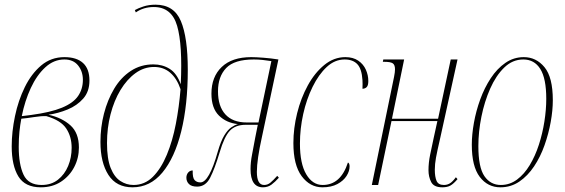

<svg xmlns="http://www.w3.org/2000/svg" viewBox="-20 -790 2412 820"><path d="M154 10Q87 10 58.5 -36.5Q30 -83 30 -165Q30 -227 44 -294Q58 -361 86 -418Q114 -475 156 -510.5Q198 -546 255 -546Q307 -546 334.5 -521Q362 -496 362 -446Q362 -399 335.5 -369Q309 -339 269 -322.5Q229 -306 187 -300Q245 -287 281 -254.5Q317 -222 317 -160Q317 -115 297 -76.5Q277 -38 240.5 -14Q204 10 154 10ZM113 -299Q196 -310 244.5 -330Q293 -350 313.5 -380Q334 -410 334 -449Q334 -485 313.5 -510.5Q293 -536 255 -536Q210 -536 173.5 -502.5Q137 -469 111.5 -414Q86 -359 73 -294ZM158 0Q199 0 227.5 -22.5Q256 -45 271 -81Q286 -117 286 -159Q286 -206 263 -241Q240 -276 178 -294Q157 -295 125.5 -290Q94 -285 71 -283Q66 -257 63 -227.5Q60 -198 60 -163Q60 -88 80.5 -44Q101 0 158 0Z M546 10Q477 10 443 -43Q409 -96 409 -184Q409 -246 424 -304.5Q439 -363 467.5 -411Q496 -459 538.5 -487Q581 -515 635 -515Q674 -515 704.5 -496Q735 -477 752 -430Q760 -599 736.5 -679.5Q713 -760 637 -760Q593 -760 560 -737L556 -747Q570 -755 593 -762.5Q616 -770 644 -770Q723 -770 752.5 -700Q782 -630 782 -492Q782 -342 754 -229Q726 -116 673.5 -53Q621 10 546 10ZM550 0Q598 0 633 -35Q668 -70 692.5 -129Q717 -188 731 -261Q745 -334 751 -409Q736 -454 707.5 -479Q679 -504 638 -504Q595 -504 558.5 -477.5Q522 -451 494.5 -405.5Q467 -360 452 -301.5Q437 -243 437 -179Q437 -112 452.5 -73Q468 -34 494 -17Q520 0 550 0Z M1103 10Q1050 10 1050 -68Q1050 -97 1056.5 -130Q1063 -163 1070 -202L1081 -257H1029Q986 -257 962 -232Q938 -207 918 -139Q897 -69 877.5 -31Q858 7 822 7Q798 7 787 -4Q776 -15 776 -31Q776 -44 783.5 -53Q791 -62 803 -62Q802 -31 811 -21Q820 -11 836 -11Q873 -11 910 -142Q923 -187 937.5 -211Q952 -235 967 -245.5Q982 -256 996 -260Q947 -265 915 -296.5Q883 -328 883 -390Q883 -462 927 -504Q971 -546 1053 -546Q1072 -546 1105 -543.5Q1138 -541 1169 -536L1098 -202Q1088 -157 1082.5 -119.5Q1077 -82 1077 -56Q1077 0 1108 0Q1123 0 1135 -10Q1147 -20 1164 -39L1171 -31Q1155 -13 1139.5 -1.5Q1124 10 1103 10ZM1033 -267H1084L1139 -529Q1119 -532 1101.5 -534Q1084 -536 1064 -536Q981 -536 946 -499.5Q911 -463 911 -400Q911 -336 942.5 -301.5Q974 -267 1033 -267Z M1357 10Q1304 10 1268.5 -37.5Q1233 -85 1233 -179Q1233 -242 1249 -306.5Q1265 -371 1294.5 -425Q1324 -479 1365 -512.5Q1406 -546 1455 -546Q1488 -546 1510 -531Q1532 -516 1542.5 -492.5Q1553 -469 1553 -444Q1553 -425 1546 -418Q1539 -411 1528 -411Q1529 -432 1528 -448Q1525 -496 1506 -516Q1487 -536 1452 -536Q1410 -536 1375.5 -504Q1341 -472 1315 -419Q1289 -366 1275 -303Q1261 -240 1261 -177Q1261 -91 1288 -45.5Q1315 0 1358 0Q1435 0 1466 -96Q1473 -93 1473 -79Q1473 -59 1460 -38.5Q1447 -18 1421 -4Q1395 10 1357 10Z M1869 10Q1833 10 1821.5 -12.5Q1810 -35 1810 -63Q1810 -95 1817 -129Q1824 -163 1832 -200L1848 -273H1652L1595 0H1568L1663 -462Q1665 -472 1666 -480Q1667 -488 1667 -494Q1667 -513 1657.5 -519.5Q1648 -526 1622 -526H1615L1617 -536H1706L1654 -283H1851L1905 -536H1934L1860 -200Q1847 -144 1842 -116.5Q1837 -89 1837 -65Q1837 -35 1844.5 -17.5Q1852 0 1876 0Q1890 0 1901.5 -7Q1913 -14 1927 -33L1934 -25Q1918 -6 1904.5 2Q1891 10 1869 10Z M2117 10Q2063 10 2029 -34.5Q1995 -79 1995 -172Q1995 -215 2004 -265.5Q2013 -316 2031 -365.5Q2049 -415 2076 -456Q2103 -497 2138.5 -521.5Q2174 -546 2217 -546Q2270 -546 2305.5 -503Q2341 -460 2341 -362Q2341 -319 2332 -269Q2323 -219 2305.5 -169.5Q2288 -120 2261 -79.5Q2234 -39 2198 -14.5Q2162 10 2117 10ZM2119 0Q2157 0 2188 -23Q2219 -46 2242.5 -85Q2266 -124 2281.5 -172Q2297 -220 2305 -271Q2313 -322 2313 -368Q2313 -455 2287.5 -495.5Q2262 -536 2215 -536Q2169 -536 2133.5 -501.5Q2098 -467 2073.5 -411.5Q2049 -356 2036 -291.5Q2023 -227 2023 -166Q2023 -75 2049 -37.5Q2075 0 2119 0Z"/></svg>

Font: Noto Serif Display ExtraCondensed Thin
Style: Italic
Weight: 100
Width: 2
Italic angle: -12°
Designer: Monotype Design Team
Foundry: Monotype Imaging Inc.
Version: Version 2.009